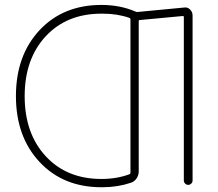

<svg xmlns="http://www.w3.org/2000/svg" viewBox="-20 -785 902 794"><path d="M515.6 -64.5Q519.5 -66.4 519.5 -70.3V-705.1Q519.5 -709 515.6 -710.9Q465.8 -728.5 405.3 -728.5Q402.3 -728.5 399.4 -728.5Q255.9 -728.5 168.9 -634.8Q82 -541 82 -387.2Q82 -233.4 168.9 -139.2Q255.9 -44.9 399.4 -44.9Q462.9 -44.9 515.6 -64.5ZM742.2 -753.9Q755.9 -755.9 766.1 -745.6Q776.4 -735.4 776.4 -720.7V-39.1Q776.4 -31.2 771 -25.9Q765.6 -20.5 758.3 -20.5Q751 -20.5 745.6 -25.9Q740.2 -31.2 740.2 -39.1V-714.8Q740.2 -718.8 736.3 -718.8L557.6 -702.1Q553.7 -702.1 553.7 -697.3V-76.2Q553.7 -60.5 544.9 -47.4Q536.1 -34.2 521.5 -29.3Q465.8 -10.7 404.3 -10.7Q401.4 -10.7 399.4 -10.7Q241.2 -10.7 143.6 -115.2Q45.9 -219.7 45.9 -387.7Q45.9 -555.7 143.6 -660.2Q241.2 -764.6 399.4 -764.6Q476.6 -764.6 540 -737.3Q543.9 -735.4 547.9 -735.4Z"/></svg>

Font: Gen Jyuu Gothic ExtraLight
Style: Regular
Weight: 100
Designer: [Source Han Sans]
Ryoko NISHIZUKA  (kana & ideographs); Paul D. Hunt (Latin, Greek & Cyrillic); Wenlong ZHANG  (bopomofo
Version: Version 1.002.20150607